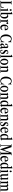

<svg xmlns="http://www.w3.org/2000/svg" viewBox="6122 -6984 872 13156"><g transform="rotate(90 6558.0 -406.0)"><path d="M36 0V-28L104 -48V-714.5L36 -733.5V-761.5H284.5V-733.5L209.5 -714.5V-46.5H424.5Q447 -90.5 463 -135Q479 -179.5 493.5 -234.5H523L492 0Z M665.5 -629Q638.5 -629 623 -650.5Q607.5 -672 607.5 -699.5Q607.5 -729.5 623.2 -750.8Q639 -772 665.5 -772Q693 -772 709 -750.8Q725 -729.5 725 -699.5Q725 -672 709.5 -650.5Q694 -629 665.5 -629ZM556 0V-26.5L619 -43V-442L556.5 -469V-487L703 -534.5H714.5V-43L775.5 -26.5V0Z M1041.5 10.5Q1010.5 10.5 981.8 -1.8Q953 -14 928.5 -35.5H923.5L874 0H857.5V-729L795.5 -756V-773L941 -821.5H952.5V-466Q1005.5 -534.5 1078.5 -534.5Q1130 -534.5 1169.2 -502.8Q1208.5 -471 1230.8 -414.8Q1253 -358.5 1253 -284Q1253 -200.5 1225 -133.8Q1197 -67 1149.2 -28.2Q1101.5 10.5 1041.5 10.5ZM1034.5 -32Q1086 -32 1116.8 -93.8Q1147.5 -155.5 1147.5 -256Q1147.5 -356.5 1118 -413.5Q1088.5 -470.5 1036 -470.5Q1010.5 -470.5 989.2 -456.2Q968 -442 952.5 -417V-156.5Q952.5 -100.5 975 -66.2Q997.5 -32 1034.5 -32Z M1310.5 0V-26.5L1370 -43V-442L1311 -469.5V-487L1450.5 -535H1462V-435Q1491 -483.5 1519.8 -509.5Q1548.5 -535.5 1574.5 -535.5Q1599 -535.5 1615.5 -516Q1632 -496.5 1632 -468.5Q1632 -442 1618.5 -424.2Q1605 -406.5 1585 -406.5Q1565 -406.5 1551.5 -425Q1534.5 -446 1520.5 -446Q1509.5 -446 1494 -431Q1478.5 -416 1465 -391.5V-43L1555 -26.5V0Z M1864.5 10.5Q1803.5 10.5 1758.2 -22.8Q1713 -56 1687.8 -115.8Q1662.5 -175.5 1662.5 -254Q1662.5 -337.5 1690.5 -400.5Q1718.5 -463.5 1768.8 -499Q1819 -534.5 1885 -534.5Q1968 -534.5 2012 -475.8Q2056 -417 2058 -303.5L2052.5 -297H1764.5Q1764 -292 1764 -286.5Q1764 -74.5 1895.5 -74.5Q1982.5 -74.5 2030.5 -152.5L2047.5 -137Q2026 -67 1978 -28.2Q1930 10.5 1864.5 10.5ZM1876 -495.5Q1829 -495.5 1800.8 -453.2Q1772.5 -411 1766 -333L1953.5 -341.5Q1956 -353 1956 -380.5Q1956 -495.5 1876 -495.5Z M2633 10.5Q2545 10.5 2478.2 -38.5Q2411.5 -87.5 2374 -174.5Q2336.5 -261.5 2336.5 -376Q2336.5 -492 2374.8 -581.2Q2413 -670.5 2480.5 -721.2Q2548 -772 2635.5 -772Q2735.5 -772 2813 -711H2816L2853 -761.5H2871.5V-528H2841.5Q2827.5 -579.5 2808.5 -618Q2780 -673 2742.2 -697.5Q2704.5 -722 2653 -722Q2558 -722 2507.5 -635.5Q2457 -549 2457 -384.5Q2457 -219.5 2507.8 -130.2Q2558.5 -41 2652 -41Q2750 -41 2803.5 -137.5Q2833 -190.5 2844 -266H2871.5V0H2848L2813.5 -65Q2770 -25.5 2726.5 -7.5Q2683 10.5 2633 10.5Z M3056 10.5Q3011 10.5 2984 -22.2Q2957 -55 2957 -109Q2957 -177.5 3009 -219.2Q3061 -261 3180.5 -288V-374.5Q3180.5 -439 3168 -463.8Q3155.5 -488.5 3123 -488.5Q3091.5 -488.5 3072.8 -469.2Q3054 -450 3054 -417Q3054 -407 3055.2 -397Q3056.5 -387 3056.5 -378Q3056.5 -351.5 3043 -334.2Q3029.5 -317 3009 -317Q2990 -317 2978 -332.5Q2966 -348 2966 -373Q2966 -405 2986.5 -438.2Q3007 -471.5 3042 -496Q3096 -534.5 3163.5 -534.5Q3238.5 -534.5 3262.5 -483.5Q3269.5 -465.5 3272.5 -438.5Q3275.5 -411.5 3275.5 -352.5V-135.5Q3275.5 -88.5 3282 -70.2Q3288.5 -52 3305 -52Q3324.5 -52 3342.5 -78.5L3358 -56.5Q3317 10.5 3261.5 10.5Q3195.5 10.5 3184 -75H3181Q3156 -34 3123.8 -11.8Q3091.5 10.5 3056 10.5ZM3106.5 -63Q3152.5 -63 3180.5 -113.5V-252Q3107.5 -234 3080.8 -209.8Q3054 -185.5 3054 -138Q3054 -63 3106.5 -63Z M3520.5 10.5Q3493.5 10.5 3461.5 4.5Q3429.5 -1.5 3406 -11.5L3400.5 -172H3426Q3435.5 -28 3523.5 -28Q3557 -28 3577 -50.8Q3597 -73.5 3597 -110.5Q3597 -141 3582 -163.2Q3567 -185.5 3530 -209.5L3495 -231.5Q3445 -263 3423 -299Q3401 -335 3401 -386Q3401 -458 3441.8 -496.2Q3482.5 -534.5 3559.5 -534.5Q3588.5 -534.5 3615.2 -529.8Q3642 -525 3658 -517V-380H3635.5Q3624 -496.5 3548 -496.5Q3518.5 -496.5 3500.8 -477Q3483 -457.5 3483 -425Q3483 -396.5 3498.8 -375.5Q3514.5 -354.5 3552.5 -332L3589 -309Q3635.5 -280.5 3656.5 -244.2Q3677.5 -208 3677.5 -154.5Q3677.5 -78 3635.8 -33.8Q3594 10.5 3520.5 10.5Z M3729.5 0V-26.5L3793 -43V-729.5L3730 -756V-774.5L3876.5 -821.5H3888V-43L3949 -26.5V0Z M4214 10.5Q4149 10.5 4100.5 -25.8Q4052 -62 4025.2 -123.8Q3998.5 -185.5 3998.5 -262Q3998.5 -339 4025.2 -400.5Q4052 -462 4100.5 -498.2Q4149 -534.5 4214 -534.5Q4279.5 -534.5 4328 -498.2Q4376.5 -462 4403.2 -400.5Q4430 -339 4430 -262Q4430 -185.5 4403.2 -123.8Q4376.5 -62 4328 -25.8Q4279.5 10.5 4214 10.5ZM4214 -37Q4252.5 -37 4277 -68.2Q4301.5 -99.5 4313.2 -150.8Q4325 -202 4325 -262.5Q4325 -323 4313.5 -374Q4302 -425 4277.5 -456Q4253 -487 4214 -487Q4175.5 -487 4150.8 -456Q4126 -425 4114.5 -373.8Q4103 -322.5 4103 -262Q4103 -201.5 4114.5 -150.2Q4126 -99 4150.5 -68Q4175 -37 4214 -37Z M4486 0V-26.5L4546 -43V-441L4486 -469V-486L4625.5 -534.5H4637V-454.5Q4668.5 -492 4706.8 -513.2Q4745 -534.5 4785.5 -534.5Q4904 -534.5 4904 -387V-42.5L4963 -26.5V0H4751V-26.5L4808.5 -42.5V-347Q4808.5 -465.5 4728 -465.5Q4677 -465.5 4641 -413.5V-43L4699 -26.5V0Z M5525.5 10.5Q5437.5 10.5 5370.8 -38.5Q5304 -87.5 5266.5 -174.5Q5229 -261.5 5229 -376Q5229 -492 5267.2 -581.2Q5305.5 -670.5 5373 -721.2Q5440.5 -772 5528 -772Q5628 -772 5705.5 -711H5708.5L5745.5 -761.5H5764V-528H5734Q5720 -579.5 5701 -618Q5672.5 -673 5634.8 -697.5Q5597 -722 5545.5 -722Q5450.5 -722 5400 -635.5Q5349.5 -549 5349.5 -384.5Q5349.5 -219.5 5400.2 -130.2Q5451 -41 5544.5 -41Q5642.5 -41 5696 -137.5Q5725.5 -190.5 5736.5 -266H5764V0H5740.5L5706 -65Q5662.5 -25.5 5619 -7.5Q5575.5 10.5 5525.5 10.5Z M6062.5 10.5Q5997.5 10.5 5949 -25.8Q5900.5 -62 5873.8 -123.8Q5847 -185.5 5847 -262Q5847 -339 5873.8 -400.5Q5900.5 -462 5949 -498.2Q5997.5 -534.5 6062.5 -534.5Q6128 -534.5 6176.5 -498.2Q6225 -462 6251.8 -400.5Q6278.5 -339 6278.5 -262Q6278.5 -185.5 6251.8 -123.8Q6225 -62 6176.5 -25.8Q6128 10.5 6062.5 10.5ZM6062.5 -37Q6101 -37 6125.5 -68.2Q6150 -99.5 6161.8 -150.8Q6173.5 -202 6173.5 -262.5Q6173.5 -323 6162 -374Q6150.5 -425 6126 -456Q6101.5 -487 6062.5 -487Q6024 -487 5999.2 -456Q5974.5 -425 5963 -373.8Q5951.5 -322.5 5951.5 -262Q5951.5 -201.5 5963 -150.2Q5974.5 -99 5999 -68Q6023.5 -37 6062.5 -37Z M6334.5 0V-26.5L6394.5 -43V-441L6334.5 -469V-486L6474 -534.5H6485.5V-454.5Q6517 -492 6555.2 -513.2Q6593.5 -534.5 6634 -534.5Q6752.5 -534.5 6752.5 -387V-42.5L6811.5 -26.5V0H6599.5V-26.5L6657 -42.5V-347Q6657 -465.5 6576.5 -465.5Q6525.5 -465.5 6489.5 -413.5V-43L6547.5 -26.5V0Z M7033 10.5Q6984.5 10.5 6945.8 -24Q6907 -58.5 6884.5 -118.2Q6862 -178 6862 -253.5Q6862 -336.5 6888.8 -399.8Q6915.5 -463 6963.2 -498.8Q7011 -534.5 7073.5 -534.5Q7118 -534.5 7161.5 -515V-728L7100 -756V-773L7244.5 -821.5H7256.5V-85L7314 -66.5V-52L7176.5 10.5H7167.5V-65L7164 -66.5Q7113.5 10.5 7033 10.5ZM7073 -57.5Q7101 -57.5 7124.2 -72.5Q7147.5 -87.5 7161.5 -113V-380Q7161.5 -434 7139.8 -464.2Q7118 -494.5 7079 -494.5Q7029 -494.5 6998 -432.8Q6967 -371 6967 -269.5Q6967 -171.5 6995.2 -114.5Q7023.5 -57.5 7073 -57.5Z M7566 10.5Q7505 10.5 7459.8 -22.8Q7414.5 -56 7389.2 -115.8Q7364 -175.5 7364 -254Q7364 -337.5 7392 -400.5Q7420 -463.5 7470.2 -499Q7520.5 -534.5 7586.5 -534.5Q7669.5 -534.5 7713.5 -475.8Q7757.5 -417 7759.5 -303.5L7754 -297H7466Q7465.5 -292 7465.5 -286.5Q7465.5 -74.5 7597 -74.5Q7684 -74.5 7732 -152.5L7749 -137Q7727.5 -67 7679.5 -28.2Q7631.5 10.5 7566 10.5ZM7577.5 -495.5Q7530.5 -495.5 7502.2 -453.2Q7474 -411 7467.5 -333L7655 -341.5Q7657.5 -353 7657.5 -380.5Q7657.5 -495.5 7577.5 -495.5Z M7812 0V-26.5L7872 -43V-441L7812 -469V-486L7951.5 -534.5H7963V-454.5Q7994.5 -492 8032.8 -513.2Q8071 -534.5 8111.5 -534.5Q8230 -534.5 8230 -387V-42.5L8289 -26.5V0H8077V-26.5L8134.5 -42.5V-347Q8134.5 -465.5 8054 -465.5Q8003 -465.5 7967 -413.5V-43L8025 -26.5V0Z M8468.5 10.5Q8441.5 10.5 8409.5 4.5Q8377.5 -1.5 8354 -11.5L8348.5 -172H8374Q8383.5 -28 8471.5 -28Q8505 -28 8525 -50.8Q8545 -73.5 8545 -110.5Q8545 -141 8530 -163.2Q8515 -185.5 8478 -209.5L8443 -231.5Q8393 -263 8371 -299Q8349 -335 8349 -386Q8349 -458 8389.8 -496.2Q8430.5 -534.5 8507.5 -534.5Q8536.5 -534.5 8563.2 -529.8Q8590 -525 8606 -517V-380H8583.5Q8572 -496.5 8496 -496.5Q8466.5 -496.5 8448.8 -477Q8431 -457.5 8431 -425Q8431 -396.5 8446.8 -375.5Q8462.5 -354.5 8500.5 -332L8537 -309Q8583.5 -280.5 8604.5 -244.2Q8625.5 -208 8625.5 -154.5Q8625.5 -78 8583.8 -33.8Q8542 10.5 8468.5 10.5Z M8897 10.5Q8836 10.5 8790.8 -22.8Q8745.5 -56 8720.2 -115.8Q8695 -175.5 8695 -254Q8695 -337.5 8723 -400.5Q8751 -463.5 8801.2 -499Q8851.5 -534.5 8917.5 -534.5Q9000.5 -534.5 9044.5 -475.8Q9088.5 -417 9090.5 -303.5L9085 -297H8797Q8796.5 -292 8796.5 -286.5Q8796.5 -74.5 8928 -74.5Q9015 -74.5 9063 -152.5L9080 -137Q9058.5 -67 9010.5 -28.2Q8962.5 10.5 8897 10.5ZM8908.5 -495.5Q8861.5 -495.5 8833.2 -453.2Q8805 -411 8798.5 -333L8986 -341.5Q8988.5 -353 8988.5 -380.5Q8988.5 -495.5 8908.5 -495.5Z M9324.5 10.5Q9276 10.5 9237.2 -24Q9198.5 -58.5 9176 -118.2Q9153.5 -178 9153.5 -253.5Q9153.5 -336.5 9180.2 -399.8Q9207 -463 9254.8 -498.8Q9302.5 -534.5 9365 -534.5Q9409.5 -534.5 9453 -515V-728L9391.5 -756V-773L9536 -821.5H9548V-85L9605.5 -66.5V-52L9468 10.5H9459V-65L9455.5 -66.5Q9405 10.5 9324.5 10.5ZM9364.5 -57.5Q9392.5 -57.5 9415.8 -72.5Q9439 -87.5 9453 -113V-380Q9453 -434 9431.2 -464.2Q9409.5 -494.5 9370.5 -494.5Q9320.5 -494.5 9289.5 -432.8Q9258.5 -371 9258.5 -269.5Q9258.5 -171.5 9286.8 -114.5Q9315 -57.5 9364.5 -57.5Z M10198.5 10.5 9980 -637H9977V-48L10047 -28V0H9864.5V-28L9935.5 -48V-714.5L9864.5 -733.5V-761.5H10062.5L10245.5 -207.5H10250L10436 -761.5H10618V-733.5L10549.5 -714.5V-48.5L10618 -28V0H10374V-28L10443.5 -48.5V-623.5H10440.5L10227 10.5Z M10865.5 10.5Q10804.5 10.5 10759.2 -22.8Q10714 -56 10688.8 -115.8Q10663.5 -175.5 10663.5 -254Q10663.5 -337.5 10691.5 -400.5Q10719.5 -463.5 10769.8 -499Q10820 -534.5 10886 -534.5Q10969 -534.5 11013 -475.8Q11057 -417 11059 -303.5L11053.5 -297H10765.5Q10765 -292 10765 -286.5Q10765 -74.5 10896.5 -74.5Q10983.5 -74.5 11031.5 -152.5L11048.5 -137Q11027 -67 10979 -28.2Q10931 10.5 10865.5 10.5ZM10877 -495.5Q10830 -495.5 10801.8 -453.2Q10773.5 -411 10767 -333L10954.5 -341.5Q10957 -353 10957 -380.5Q10957 -495.5 10877 -495.5Z M11293 10.5Q11244.5 10.5 11205.8 -24Q11167 -58.5 11144.5 -118.2Q11122 -178 11122 -253.5Q11122 -336.5 11148.8 -399.8Q11175.5 -463 11223.2 -498.8Q11271 -534.5 11333.5 -534.5Q11378 -534.5 11421.5 -515V-728L11360 -756V-773L11504.5 -821.5H11516.5V-85L11574 -66.5V-52L11436.5 10.5H11427.5V-65L11424 -66.5Q11373.5 10.5 11293 10.5ZM11333 -57.5Q11361 -57.5 11384.2 -72.5Q11407.5 -87.5 11421.5 -113V-380Q11421.5 -434 11399.8 -464.2Q11378 -494.5 11339 -494.5Q11289 -494.5 11258 -432.8Q11227 -371 11227 -269.5Q11227 -171.5 11255.2 -114.5Q11283.5 -57.5 11333 -57.5Z M11722.5 -629Q11695.5 -629 11680 -650.5Q11664.5 -672 11664.5 -699.5Q11664.5 -729.5 11680.2 -750.8Q11696 -772 11722.5 -772Q11750 -772 11766 -750.8Q11782 -729.5 11782 -699.5Q11782 -672 11766.5 -650.5Q11751 -629 11722.5 -629ZM11613 0V-26.5L11676 -43V-442L11613.5 -469V-487L11760 -534.5H11771.5V-43L11832.5 -26.5V0Z M12042.5 10.5Q11923 10.5 11923 -137.5V-481.5L11863.5 -498.5V-524.5H12018.5V-175.5Q12018.5 -109 12037.2 -84.8Q12056 -60.5 12095.5 -60.5Q12118 -60.5 12139.8 -73.2Q12161.5 -86 12179.5 -113.5V-481.5L12121.5 -498.5V-524.5H12274.5V-80L12331 -55V-38.5L12194 10.5H12184V-72.5Q12155 -33.5 12118.2 -11.5Q12081.5 10.5 12042.5 10.5Z M12377 0V-26.5L12436 -43V-441L12377.5 -469V-486L12510.5 -534.5H12528V-458.5Q12559 -494 12597.8 -514.2Q12636.5 -534.5 12674.5 -534.5Q12756.5 -534.5 12778 -452.5Q12807.5 -492 12848.5 -513.2Q12889.5 -534.5 12931.5 -534.5Q12987.5 -534.5 13013.8 -495Q13040 -455.5 13041 -371.5V-42.5L13099.5 -26.5V0H12888.5V-26.5L12946.5 -42.5V-335Q12946.5 -406 12930 -435.8Q12913.5 -465.5 12873.5 -465.5Q12821 -465.5 12784.5 -414.5Q12786.5 -396 12786.5 -374.5V-42.5L12844.5 -26.5V0H12633.5V-26.5L12691.5 -42.5V-333Q12691.5 -404 12674 -435Q12656.5 -466 12617.5 -466Q12567.5 -466 12532 -418V-43L12589.5 -26.5V0Z"/></g></svg>

Font: Libre Caslon Condensed Medium
Style: Regular
Weight: 500
Designer: Pablo Impallari, Rodrigo Fuenzalida, Katja Schimmel, Ertekin Erdin
Foundry: Pablo Impallari, Rodrigo Fuenzalida
Version: Version 2.000; ttfautohint (v1.8.4.7-5d5b);gftools[0.9.33]